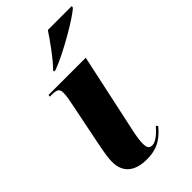

<svg xmlns="http://www.w3.org/2000/svg" viewBox="-235 -828 910 910"><g transform="rotate(-45 220.5 -373.0)"><path d="M163 -604 161 -596H172C258 -628 406 -716 438 -746L441 -756H280C250 -711 201 -641 163 -604ZM179 10C256 10 294 -24 328 -64L321 -73C300 -49 269 -19 244 -19C222 -19 217 -34 217 -55C217 -78 221 -105 230 -145L314 -536H65L63 -526H76C114 -526 122 -517 122 -493C122 -473 118 -451 113 -428L69 -210C56 -147 53 -117 53 -99C53 -26 99 10 179 10Z"/></g></svg>

Font: Noto Serif Display Condensed Black
Style: Italic
Weight: 900
Width: 3
Italic angle: -12°
Designer: Monotype Design Team
Foundry: Monotype Imaging Inc.
Version: Version 2.009